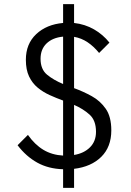

<svg xmlns="http://www.w3.org/2000/svg" viewBox="-20 -808 632 928"><path d="M285 100V10Q214 8 160 -22Q106 -52 65 -106L115 -156Q148 -109 189.5 -84Q231 -59 285 -56V-322Q252 -334 220 -348.5Q188 -363 162 -384.5Q136 -406 120.5 -438.5Q105 -471 105 -519Q105 -596 155 -643Q205 -690 285 -697V-788H338V-697Q391 -691 434.5 -666Q478 -641 509 -602L459 -552Q433 -584 403 -604Q373 -624 338 -630V-382Q382 -366 423 -343.5Q464 -321 491 -282.5Q518 -244 518 -178Q518 -98 469.5 -50Q421 -2 338 8V100ZM176 -524Q176 -473 207.5 -447Q239 -421 285 -402V-631Q234 -626 205 -598Q176 -570 176 -524ZM444 -171Q444 -226 413 -254Q382 -282 338 -301V-59Q386 -67 415 -96Q444 -125 444 -171Z"/></svg>

Font: Outfit Light
Style: Regular
Weight: 300
Designer: Rodrigo Fuenzalida
Foundry: fragTYPE
Version: Version 1.100; ttfautohint (v1.8.4.7-5d5b)